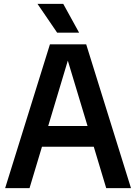

<svg xmlns="http://www.w3.org/2000/svg" viewBox="-20 -968 700 988"><path d="M6.5 0 237 -740H423.5L654 0H526.5L462.5 -213H196L132 0ZM228 -319.5H430.5L329 -656ZM274 -800 173 -948H305.5L387 -800Z"/></svg>

Font: Encode Sans SemiCondensed SemiCondensed SemiBold
Style: Regular
Weight: 600
Width: 4
Designer: Multiple Designers
Foundry: Impallari Type
Version: Version 3.000; ttfautohint (v1.8.3) -l 8 -r 50 -G 200 -x 14 